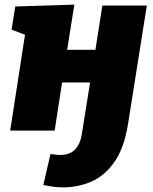

<svg xmlns="http://www.w3.org/2000/svg" viewBox="-20 -564 661 829"><path d="M333 17 369 -208H248L216 0H24L88 -414L30 -436L46 -536L301 -544L270 -349H392L422 -540H614L533 -30Q516 76 473.5 136Q431 196 373.5 220.5Q316 245 252 245Q227 245 208 242Q189 239 167 235L198 101Q209 102 218.5 103.5Q228 105 239 105Q283 105 305 80.5Q327 56 333 17Z"/></svg>

Font: Bitter Black
Style: Italic
Weight: 900
Italic angle: -9°
Designer: Sol Matas, and Bitter project Authors
Foundry: Sol Matas
Version: Version 2.001